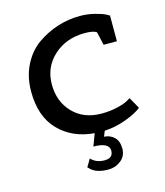

<svg xmlns="http://www.w3.org/2000/svg" viewBox="-105 -592 733 853"><g transform="rotate(-15 261.5 -166.0)"><path d="M221 111Q244 136 283 136Q322 136 322 102Q322 64 250 64L271 8Q171 0 108.5 -64Q46 -128 46 -243Q46 -311 73 -364.5Q100 -418 144 -449Q235 -512 343 -512Q376 -512 408 -504Q440 -496 456 -488L472 -479V-361H411L397 -422Q383 -433 343 -433Q257 -433 200 -381Q143 -329 143 -250Q143 -171 192.5 -119.5Q242 -68 324 -68Q364 -68 398.5 -76.5Q433 -85 447 -94L461 -102L490 -50Q466 -30 416 -11.5Q366 7 317 9L307 34Q334 35 353 53Q372 71 372 105.5Q372 140 346.5 160Q321 180 289 180Q234 180 208 154L200 146Z"/></g></svg>

Font: Belgrano
Style: Regular
Weight: 400
Designer: Daniel Hernandez
Foundry: Daniel Hernndez
Version: Version 1.003